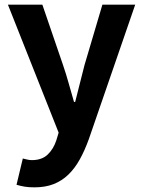

<svg xmlns="http://www.w3.org/2000/svg" viewBox="-20 -580 614 825"><path d="M128 225Q103 225 85.5 222Q68 219 51 214L78 101Q86 103 96.5 105.5Q107 108 117 108Q160 108 185 84Q210 60 222 23L232 -10L14 -560H162L251 -300Q264 -262 275 -222.5Q286 -183 298 -142H303Q313 -181 323 -221Q333 -261 343 -300L420 -560H561L362 17Q344 67 322.5 105.5Q301 144 273.5 170.5Q246 197 210.5 211Q175 225 128 225Z"/></svg>

Font: SpoqaHanSans-Bold
Style: Regular
Weight: 700
Designer: [Spoqa Han Sans] Dong-huui Kim \uAE40 \uB3D9 \uD718   [Noto Sans] Ryoko NISHIZUKA \u897F \u585A \u6DBC \u5B50  (kana & i
Foundry: Spoqa (http://www.spoqa-han-sans.com)
Version: Version 2.000